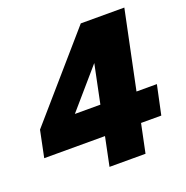

<svg xmlns="http://www.w3.org/2000/svg" viewBox="-134 -839 925 957"><g transform="rotate(-20 328.5 -360.5)"><path d="M286 0 392 -514H393L214 -307H649L616 -152H-5L24 -293L396 -721H627L477 0Z"/></g></svg>

Font: Mona Sans ExtraLight Black
Style: Italic
Weight: 900
Italic angle: -11.6951°
Version: Version 2.000